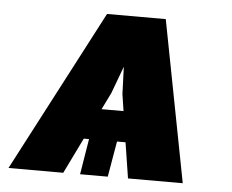

<svg xmlns="http://www.w3.org/2000/svg" viewBox="-44 -604 791 655"><g transform="rotate(5 351.0 -276.5)"><path d="M417 0 397.9 -122.1H368.7L347.7 0H252.9L272.9 -122.1H254.9L195.3 0H7.8L296.9 -552.7H498L604.5 0ZM335 -285.2 306.6 -227.5H381.8L373 -285.2L369.6 -378.4Z"/></g></svg>

Font: Inter Tight Black
Style: Italic
Weight: 900
Italic angle: -9.39999°
Designer: Rasmus Andersson
Foundry: rsms
Version: Version 3.004; ttfautohint (v1.8.4.7-5d5b)